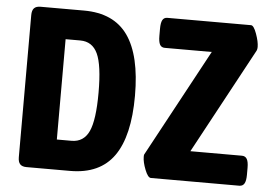

<svg xmlns="http://www.w3.org/2000/svg" viewBox="-50 -767 1182 835"><g transform="rotate(5 541.0 -350.0)"><path d="M57 -40V-660Q57 -681 66 -690.5Q75 -700 94 -700H284Q414 -700 475.5 -613Q537 -526 537 -350Q537 -174 475.5 -87Q414 0 284 0H94Q75 0 66 -9.5Q57 -19 57 -40ZM279 -131Q332 -131 355 -180.5Q378 -230 378 -350Q378 -470 355 -519.5Q332 -569 279 -569H215V-131ZM598 -89Q598 -97 599 -99L853 -569H648Q633 -569 626.5 -581Q620 -593 620 -619V-650Q620 -676 626.5 -688Q633 -700 648 -700H1013Q1025 -700 1037.5 -665.5Q1050 -631 1050 -608Q1050 -598 1047 -592L798 -131H1023Q1038 -131 1045 -119Q1052 -107 1052 -81V-50Q1052 -24 1045 -12Q1038 0 1023 0H637Q624 0 611 -33Q598 -66 598 -89Z"/></g></svg>

Font: Asap Condensed
Style: Bold
Weight: 700
Designer: Pablo Cosgaya
Foundry: Omnibus-Type
Version: Version 1.010; ttfautohint (v1.8)